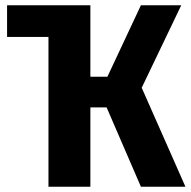

<svg xmlns="http://www.w3.org/2000/svg" viewBox="-20 -713 728 733"><path d="M688 0H518L387 -303H325V0H165V-572H7V-693H326L325 -692V-420H390L518 -693H672L521 -378Z"/></svg>

Font: Fira Sans Condensed
Style: Bold
Weight: 700
Width: 3
Designer: bBox Type GmbH & Carrois Corporate GbR & Edenspiekermann AG
Foundry: bBox Type GmbH & Carrois Corporate GbR & Edenspiekermann AG
Version: Version 4.301